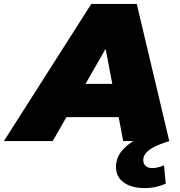

<svg xmlns="http://www.w3.org/2000/svg" viewBox="-94 -720 920 980"><path d="M-74 0 372 -700H604L770 0H535L422 -591H514L175 0ZM132 -122 226 -292H548L574 -122ZM644 240Q578 240 538 211.5Q498 183 498 132Q498 88 525 53.5Q552 19 598.5 -7Q645 -33 701 -49L770 0Q716 17 687.5 33Q659 49 648 65Q637 81 637 97Q637 116 649.5 127Q662 138 683 138Q700 138 715.5 133.5Q731 129 743 124L752 217Q732 227 704 233.5Q676 240 644 240Z"/></svg>

Font: Montserrat Thin Black
Style: Italic
Weight: 900
Italic angle: -11.3°
Version: Version 9.000